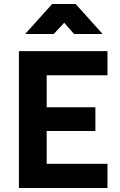

<svg xmlns="http://www.w3.org/2000/svg" viewBox="-20 -934 594 954"><path d="M74 0V-680H514V-560H212V-401H454V-283H212V-120H514V0ZM105 -765 239 -914H356L490 -765H348L299 -821L247 -765Z"/></svg>

Font: Titillium Web
Style: Bold
Weight: 700
Version: Version 1.001;PS 57.000;hotconv 1.0.70;makeotf.lib2.5.55311